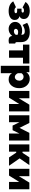

<svg xmlns="http://www.w3.org/2000/svg" viewBox="2068 -2644 789 4966"><g transform="rotate(90 2463.0 -161.5)"><path d="M266 10Q89 10 15 -109L166 -179Q197 -140 255 -140Q322 -140 322 -177Q322 -210 260 -210H205V-324H260Q306 -324 306 -355Q306 -386 249 -386Q199 -386 174 -350L32 -426Q64 -478 123 -507Q182 -536 259 -536Q353 -536 412.5 -496Q472 -456 472 -383Q472 -298 399 -273Q497 -245 497 -147Q497 -72 433 -31Q369 10 266 10Z M547 -159Q547 -238 610.5 -288.5Q674 -339 774 -339Q838 -339 880 -319V-335Q880 -408 789 -408Q712 -408 626 -351L571 -469Q675 -536 808 -536Q934 -536 1002 -479Q1070 -422 1070 -312V-210Q1070 -183 1078 -172.5Q1086 -162 1106 -160V0Q1062 10 1026 10Q929 10 914 -63L910 -82Q838 10 731 10Q652 10 599.5 -38Q547 -86 547 -159ZM855 -146Q880 -163 880 -183V-222Q842 -236 807 -236Q773 -236 749.5 -219Q726 -202 726 -176Q726 -154 743.5 -140Q761 -126 788 -126Q825 -126 855 -146Z M1284 0V-361H1134V-526H1624V-361H1474V0Z M1873 -78V213H1683V-526H1848V-447Q1906 -536 2018 -536Q2123 -536 2192 -459Q2261 -382 2261 -265Q2261 -146 2197.5 -68Q2134 10 2037 10Q1919 10 1873 -78ZM2067 -266Q2067 -315 2038.5 -345.5Q2010 -376 1963 -376Q1911 -376 1873 -322V-231Q1887 -196 1914 -173Q1941 -150 1971 -150Q2012 -150 2039.5 -184Q2067 -218 2067 -266Z M2332 0V-526H2522V-253L2688 -526H2861V0H2671V-264L2506 0Z M2961 0V-526H3160L3288 -271L3417 -526H3615V0H3435V-271L3347 -92H3229L3141 -271V0Z M3715 0V-526H3904V-349H3934L4049 -526H4251L4077 -274L4268 0H4052L3929 -186H3904V0Z M4347 0V-526H4537V-253L4703 -526H4876V0H4686V-264L4521 0Z"/></g></svg>

Font: Raleway-v4020 Black
Style: Regular
Weight: 900
Designer: Matt McInerney, Pablo Impallari, Rodrigo Fuenzalida
Foundry: Matt McInerney, Pablo Impallari, Rodrigo Fuenzalida
Version: Version 4.020;PS 004.020;hotconv 1.0.88;makeotf.lib2.5.64775